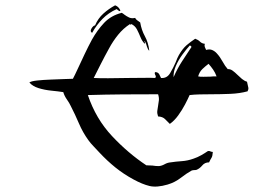

<svg xmlns="http://www.w3.org/2000/svg" viewBox="-20 -728 1040 719"><path d="M907 -386Q878 -378 842 -376.5Q806 -375 771 -375Q749 -375 728 -374.5Q707 -374 690 -372Q684 -358 673 -337Q662 -316 647.5 -296Q633 -276 616 -264Q607 -273 598 -282Q589 -291 572 -292Q568 -303 569 -312.5Q570 -322 572 -332Q574 -342 575 -352.5Q576 -363 572 -375Q502 -375 438.5 -374.5Q375 -374 309 -372Q339 -283 399.5 -218.5Q460 -154 528 -109Q534 -109 539.5 -108.5Q545 -108 551 -108Q557 -107 563 -106.5Q569 -106 575 -106Q586 -107 596.5 -113Q607 -119 619 -120Q638 -123 660.5 -124.5Q683 -126 705 -134Q720 -139 734 -147Q748 -155 758 -162Q762 -163 764 -162.5Q766 -162 768 -161Q773 -159 777 -159Q776 -143 772 -137Q768 -131 763 -120Q747 -120 737.5 -108.5Q728 -97 716 -92Q712 -91 707 -91Q702 -91 697 -89Q679 -79 657 -62Q635 -45 608 -37Q567 -25 540 -31.5Q513 -38 480 -56Q443 -76 412 -101Q381 -126 353 -156Q343 -167 330.5 -180Q318 -193 311 -203Q290 -232 275.5 -266Q261 -300 245 -331Q240 -342 230.5 -355.5Q221 -369 217 -383Q198 -386 172.5 -388.5Q147 -391 124.5 -398Q102 -405 90 -419Q96 -424 119 -426.5Q142 -429 170.5 -430Q199 -431 222.5 -432Q246 -433 253 -433Q260 -446 271.5 -471Q283 -496 297 -525.5Q311 -555 324 -579Q344 -615 370 -642.5Q396 -670 436 -680Q439 -678 441.5 -676.5Q444 -675 446 -673Q454 -667 463.5 -662.5Q473 -658 486 -661Q489 -655 494.5 -651.5Q500 -648 505 -644Q510 -615 522.5 -592.5Q535 -570 539 -539Q537 -538 533.5 -545.5Q530 -553 528 -561Q526 -566 524.5 -569.5Q523 -573 522 -575Q520 -574 522 -571Q524 -567 522 -564Q512 -574 506 -589Q500 -604 493 -617.5Q486 -631 472 -638Q470 -634 468.5 -636Q467 -638 467 -638Q442 -622 422.5 -598Q403 -574 388 -546Q373 -519 356 -485.5Q339 -452 331 -436Q348 -435 384.5 -435Q421 -435 460 -436Q493 -436 520.5 -436.5Q548 -437 561 -436Q564 -439 563.5 -442Q563 -445 561 -448Q558 -455 561 -458Q572 -458 576.5 -449.5Q581 -441 583 -436Q605 -434 617 -454Q629 -474 638 -495Q641 -503 644 -510Q647 -517 650 -522Q664 -546 678.5 -558.5Q693 -571 711 -583Q722 -579 729 -572Q736 -565 747 -564Q745 -557 747 -552Q749 -547 751 -543Q752 -542 752 -541Q765 -545 775 -540.5Q785 -536 792 -528Q804 -515 813.5 -497.5Q823 -480 833 -469Q842 -470 851 -463.5Q860 -457 869 -448Q877 -440 886 -432.5Q895 -425 905 -422Q906 -419 907 -413Q909 -406 910 -399.5Q911 -393 907 -386ZM791 -442Q786 -456 778 -467.5Q770 -479 761 -489Q749 -480 738 -469.5Q727 -459 722 -442Q730 -440 742.5 -440.5Q755 -441 768 -441Q774 -442 780 -442Q786 -442 791 -442ZM430 -687Q428 -684 417 -694Q386 -680 363.5 -657Q341 -634 325 -605Q316 -610 322.5 -621Q329 -632 336 -633Q347 -659 367 -677Q387 -695 411 -708Q420 -705 426 -697Q432 -689 430 -687ZM697 -552Q696 -556 691 -558Q678 -544 663 -523.5Q648 -503 638.5 -481Q629 -459 630 -439Q644 -471 661.5 -498Q679 -525 697 -552Z"/></svg>

Font: Yuji Boku
Style: Regular
Weight: 400
Designer: Kataoka Yuji
Foundry: Kinuta Font Factory
Version: Version 3.002